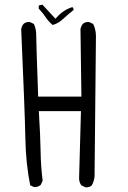

<svg xmlns="http://www.w3.org/2000/svg" viewBox="-20 -805 540 813"><path d="M126.5 -12.7Q141.1 -12.7 152.3 -22L160.6 -39.6Q152.8 -101.1 151.9 -165Q150.9 -229 144.5 -334.5H322.8L314.9 -49.8Q314.9 -33.7 324.2 -20.5L340.8 -12.2Q342.8 -11.7 344.7 -11.7Q358.9 -11.7 368.2 -19.5Q378.4 -37.1 380.4 -58.1L386.2 -645Q386.2 -648.4 386.2 -652.3Q386.2 -679.7 374.5 -703.6L358.4 -711.4Q356.4 -711.9 352.1 -711.9Q347.7 -711.9 341.8 -710.2Q335.9 -708.5 330.6 -703.6Q322.8 -693.8 320.8 -681.2L324.7 -396H141.6Q133.3 -628.9 133.3 -657.2Q133.3 -682.6 123.5 -703.6L107.4 -711.4Q105.5 -711.9 101.1 -711.9Q96.7 -711.9 90.8 -710.2Q85 -708.5 79.6 -703.6Q71.8 -694.3 69.8 -681.2Q85.4 -327.1 87.4 -219.2Q89.4 -111.3 107.9 -20.5L123 -13.2Q124.5 -12.7 126.5 -12.7ZM291 -762.2Q291.5 -763.2 291.5 -765.1Q291.5 -770.5 286.6 -774.9Q249 -763.7 220.2 -731.4L214.8 -725.6L159.7 -785.2L145 -782.2L144 -780.8V-768.6Q160.6 -751.5 173.8 -731.4Q186 -713.4 203.1 -699.2Q226.6 -705.6 247.6 -725.1Q268.6 -744.6 291 -762.2Z"/></svg>

Font: Bakudai
Style: ExtraLight
Weight: 200
Version: Version 1.48